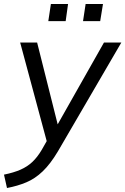

<svg xmlns="http://www.w3.org/2000/svg" viewBox="-50 -715 628 962"><path d="M-15 227 -30 160Q19 150 53 135Q87 120 112 96.5Q137 73 159 36L184 -8L51 -502H136L239 -92L471 -502H558L241 42Q203 106 164.5 143Q126 180 82 198.5Q38 217 -15 227ZM366 -609 379 -695H466L452 -609ZM192 -609 205 -695H291L279 -609Z"/></svg>

Font: Mulish
Style: Italic
Weight: 400
Italic angle: -9°
Designer: Vernon Adams
Foundry: Vernon Adams
Version: Version 3.603; ttfautohint (v1.8.3)